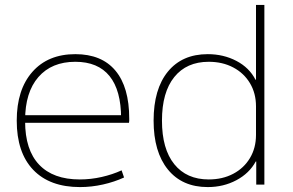

<svg xmlns="http://www.w3.org/2000/svg" viewBox="-20 -750 1189 780"><path d="M305 10Q182 10 115 -60Q48 -130 48 -260Q48 -386 111.5 -458Q175 -530 286 -530Q393 -530 449 -463Q505 -396 505 -268Q505 -263 505 -259.5Q505 -256 504 -251H66V-282H483L472 -269Q472 -383 425 -441Q378 -499 286 -499Q190 -499 136 -437Q82 -375 82 -262V-257Q82 -141 139 -81Q196 -21 304 -21Q349 -21 393 -31Q437 -41 474 -58L484 -29Q445 -11 398.5 -0.5Q352 10 305 10Z M824 10Q720 10 662 -61.5Q604 -133 604 -260Q604 -388 662 -459Q720 -530 824 -530Q888 -530 940.5 -502.5Q993 -475 1018 -426H1020V-730H1054V0H1021V-94H1019Q993 -46 940.5 -18Q888 10 824 10ZM828 -21Q884 -21 927.5 -44Q971 -67 995.5 -108Q1020 -149 1020 -202V-318Q1020 -371 995.5 -412Q971 -453 927.5 -476Q884 -499 828 -499Q738 -499 688 -437Q638 -375 638 -260Q638 -145 688 -83Q738 -21 828 -21Z"/></svg>

Font: M PLUS 1 Thin ExtraLight
Style: Regular
Weight: 250
Version: Version 1.001